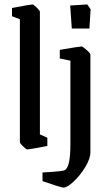

<svg xmlns="http://www.w3.org/2000/svg" viewBox="-20 -666 488 867"><path d="M103 8.8Q98.6 8.8 84.2 -5.1Q69.8 -19 69.8 -23.9V-579.1L34.2 -592.8V-629.9Q118.2 -646 127 -646Q131.3 -646 145.8 -631.8Q160.2 -617.7 160.2 -612.8V-59.1L193.8 -43.9V-6.8Q111.8 8.8 103 8.8ZM304.2 -537.1 296.9 -641.1 374 -646 389.2 -624 383.8 -537.1ZM267.1 181.2Q256.3 181.2 171.9 151.9V112.8Q265.1 107.9 272.9 102.1Q297.9 87.9 297.9 -13.2V-392.1L250 -401.9V-440.9Q339.4 -456.1 348.1 -456.1Q353.5 -456.1 370.8 -440.7Q388.2 -425.3 388.2 -418.9V22Q388.2 50.8 364.3 89.6Q340.3 128.4 311.5 154.8Q282.7 181.2 267.1 181.2Z"/></svg>

Font: Grenze
Style: Regular
Weight: 400
Designer: Renata Polastri
Foundry: Omnibus-Type
Version: Version 1.002;PS 001.002;hotconv 1.0.88;makeotf.lib2.5.64775